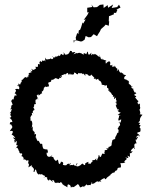

<svg xmlns="http://www.w3.org/2000/svg" viewBox="-20 -826 682 865"><path d="M430 -684 435 -695 450 -708 456 -715 470 -710 472 -730H470L471 -753L494 -762L492 -768H503L509 -782L504 -783L523 -792L516 -805L507 -793V-794L483 -790L490 -806L467 -791L465 -803L447 -790L446 -806L430 -804L417 -794L402 -793L391 -806L396 -796L393 -794L373 -791V-770L380 -771L374 -759L357 -736L366 -739L355 -720L352 -725L345 -702L341 -692L335 -689L333 -672L328 -678L321 -656L323 -647L317 -645L313 -633L311 -644H325L344 -639L350 -640L361 -647L366 -664L379 -658L390 -659L402 -672L417 -663C421 -670 425 -677 430 -684ZM321 -497C324 -491 334 -488 332 -497C335 -500 329 -494 350 -496C353 -488 349 -494 355 -492C350 -502 366 -485 364 -482C366 -500 365 -499 363 -495C371 -489 374 -494 379 -486C380 -482 393 -485 391 -492C392 -487 396 -486 406 -475C399 -477 403 -465 416 -475C404 -476 418 -462 411 -466C429 -476 424 -466 422 -471C426 -457 436 -465 436 -451C436 -457 438 -456 438 -445C450 -440 454 -448 448 -435C449 -447 455 -436 462 -443C462 -433 461 -423 470 -433C462 -429 472 -428 468 -419C467 -413 475 -423 473 -412C479 -409 487 -411 476 -409C485 -408 480 -398 490 -397C483 -386 499 -390 496 -396C494 -380 490 -374 503 -387C500 -367 509 -381 503 -363C494 -367 512 -371 503 -364C505 -366 507 -344 501 -355C503 -343 509 -333 513 -330C509 -341 523 -329 509 -327C515 -325 511 -320 525 -319C524 -326 527 -315 510 -311C525 -306 527 -300 515 -307C520 -293 509 -295 515 -282C528 -290 528 -292 523 -274C510 -271 517 -278 517 -278C522 -262 525 -260 510 -256C519 -258 519 -260 513 -251C504 -243 521 -236 521 -244C504 -232 517 -232 517 -232C503 -224 507 -223 507 -224C511 -227 504 -219 502 -211C494 -209 504 -207 497 -201C506 -199 498 -202 484 -194C500 -198 484 -196 486 -192C482 -171 475 -181 485 -183C479 -163 484 -172 484 -172C478 -165 463 -161 468 -165C470 -156 471 -158 458 -157C469 -147 466 -153 451 -149C456 -144 442 -129 452 -139C454 -125 437 -141 439 -129C430 -117 442 -124 430 -118C427 -124 433 -127 421 -125C431 -123 411 -103 420 -104C409 -102 415 -113 414 -113C407 -106 409 -103 395 -105C402 -97 395 -102 388 -88C380 -91 376 -85 379 -88C376 -91 379 -97 379 -97C363 -93 364 -85 363 -92C367 -77 357 -82 353 -89C338 -84 350 -86 351 -89C338 -76 327 -74 324 -78C324 -87 319 -88 330 -90C318 -72 318 -80 309 -86C311 -77 310 -86 294 -81C292 -93 303 -94 296 -85C291 -93 279 -85 281 -84C278 -78 264 -83 263 -84C270 -97 254 -100 252 -95C248 -90 264 -104 249 -87C241 -89 245 -99 240 -107C235 -105 234 -96 226 -106C220 -116 222 -108 220 -104C228 -119 213 -124 206 -115C211 -115 207 -113 216 -129C206 -115 194 -118 191 -128C188 -137 192 -144 194 -135C198 -145 194 -147 193 -153C188 -152 174 -155 181 -155C166 -159 179 -152 176 -154C169 -170 172 -171 170 -177C173 -178 154 -182 167 -168C164 -176 157 -189 159 -178C161 -190 145 -199 148 -187C147 -201 143 -200 140 -211C150 -204 137 -210 138 -204C147 -224 141 -224 135 -220C135 -231 141 -221 131 -238C124 -230 135 -242 130 -233C122 -250 135 -251 120 -259C120 -249 131 -257 122 -251C129 -272 122 -273 129 -262C121 -274 129 -275 120 -283C114 -276 127 -292 117 -281C119 -294 115 -298 118 -300C118 -300 126 -316 126 -303C120 -323 125 -320 135 -311C120 -322 132 -331 135 -330C137 -330 126 -341 138 -331C124 -346 132 -353 128 -342C141 -346 126 -358 141 -357C144 -370 132 -356 140 -363C141 -377 135 -376 153 -381C153 -375 145 -382 149 -390C153 -380 148 -385 145 -397C147 -392 154 -410 154 -395C170 -407 161 -404 170 -405C163 -421 177 -423 164 -412C181 -414 176 -435 179 -431C188 -440 179 -435 193 -434C193 -445 182 -435 199 -436C204 -441 195 -456 195 -451C196 -445 195 -446 199 -455C219 -457 205 -467 215 -467C215 -467 217 -463 232 -476C222 -477 232 -470 231 -477C228 -470 232 -477 242 -469C252 -473 243 -479 257 -474C244 -493 260 -476 260 -479C254 -491 257 -484 274 -493C281 -482 269 -487 281 -496C281 -496 284 -503 291 -487C294 -501 302 -491 293 -489C303 -494 310 -487 310 -491C315 -490 315 -500 311 -500ZM321 11C320 10 324 7 329 4C336 3 338 15 341 18C351 18 358 4 361 19C359 0 361 2 353 16C360 14 367 9 372 3C368 14 385 4 387 9C385 11 393 1 393 -5C400 -4 392 -5 394 2C408 1 402 0 414 -7C408 0 420 -17 423 -4C423 -4 420 -14 439 -5C428 -11 440 -7 431 -11C438 -20 453 -25 453 -24C451 -19 449 -19 457 -19C464 -28 456 -21 474 -36C465 -35 472 -30 467 -30C484 -42 478 -32 473 -35C489 -51 497 -50 488 -53C491 -42 497 -51 499 -53C491 -55 509 -61 498 -54C510 -59 502 -59 509 -61C507 -61 508 -72 520 -71C522 -69 529 -74 522 -90C523 -93 539 -88 540 -95C539 -98 542 -87 544 -95C536 -97 542 -103 540 -97C544 -109 560 -107 544 -117C565 -112 558 -112 554 -125C569 -116 565 -117 565 -138C571 -130 574 -143 577 -142C577 -148 572 -144 569 -142C569 -150 575 -156 585 -162C589 -158 578 -161 588 -154C586 -163 581 -179 592 -180C592 -179 600 -186 595 -179C595 -185 593 -183 590 -200C596 -186 595 -204 592 -193C604 -213 609 -214 593 -205C595 -215 609 -221 606 -210C614 -217 600 -224 598 -225C598 -233 606 -227 613 -235C612 -245 615 -246 612 -248C603 -256 618 -258 611 -262C613 -257 617 -262 606 -264C617 -279 610 -269 603 -275C616 -283 608 -291 608 -282C614 -285 604 -289 622 -309C604 -313 610 -311 608 -311C613 -316 614 -312 609 -330C603 -330 613 -332 611 -339C613 -341 608 -330 611 -337C614 -345 608 -340 611 -358C598 -361 608 -353 613 -351C599 -356 596 -368 603 -366C601 -381 605 -369 601 -373C599 -372 597 -379 588 -387C603 -392 585 -395 584 -399C600 -408 595 -406 592 -406C587 -418 595 -411 587 -409C579 -421 580 -427 581 -427C573 -425 567 -438 578 -436C570 -429 566 -436 575 -434C567 -446 558 -452 565 -444C554 -452 564 -462 562 -450C562 -469 549 -461 550 -468C558 -461 547 -469 540 -470C536 -485 552 -484 546 -488C529 -490 538 -496 536 -493C532 -498 525 -496 530 -501C526 -497 519 -495 514 -514C510 -511 507 -503 506 -506C513 -522 505 -509 509 -516C496 -523 502 -531 493 -530C501 -529 500 -525 484 -526C489 -542 494 -531 484 -533C484 -530 472 -532 476 -535C480 -552 470 -555 457 -539C457 -539 453 -558 458 -549C463 -558 445 -551 442 -563C442 -551 439 -559 434 -563C428 -566 439 -563 427 -576C436 -577 423 -563 427 -570C417 -574 420 -580 402 -584C414 -580 398 -580 397 -583C395 -586 399 -586 393 -576C395 -578 388 -577 392 -589C380 -575 377 -577 376 -594C372 -592 367 -579 370 -581C352 -593 357 -582 359 -580C349 -582 343 -587 349 -587C342 -582 344 -593 326 -585C323 -590 332 -589 311 -581C325 -597 321 -591 304 -590V-596C306 -594 294 -598 296 -597C294 -594 292 -578 273 -580C270 -588 268 -589 263 -588C273 -585 265 -581 265 -577C246 -592 261 -576 244 -573C248 -570 237 -586 246 -576C231 -567 231 -572 227 -572C235 -565 219 -566 213 -573C226 -569 219 -560 214 -559C205 -568 202 -556 206 -560C198 -561 187 -552 184 -567C181 -554 189 -548 185 -550C183 -561 182 -547 170 -554C170 -554 171 -540 160 -552C157 -538 170 -543 156 -546C166 -527 152 -542 151 -536C151 -521 152 -525 137 -525C150 -518 134 -512 144 -519C129 -508 130 -510 120 -517C132 -501 121 -505 119 -507C109 -510 122 -504 123 -501C120 -499 100 -496 113 -492C105 -487 110 -493 107 -478C94 -487 106 -481 102 -475C93 -483 90 -476 81 -466C83 -466 75 -472 78 -456C74 -459 84 -461 69 -449C79 -456 71 -437 62 -451C64 -442 64 -429 57 -444C73 -433 64 -430 67 -424C57 -424 63 -428 48 -424C54 -416 54 -418 45 -404C49 -407 45 -407 56 -397C51 -395 46 -394 48 -399C43 -386 40 -386 43 -376C41 -382 33 -380 30 -368C31 -374 37 -354 37 -354C33 -354 28 -344 29 -349C30 -348 35 -348 26 -332C38 -340 32 -335 30 -324C38 -331 27 -322 22 -314C27 -320 29 -320 28 -313C23 -306 33 -301 31 -300C26 -300 26 -288 22 -297C35 -282 31 -292 36 -276C20 -277 28 -271 23 -267C39 -263 26 -263 39 -253C33 -266 38 -248 35 -257C37 -247 33 -252 24 -235C28 -235 38 -241 39 -228C33 -235 39 -220 31 -220C45 -215 46 -206 50 -203C34 -212 37 -204 52 -193C43 -199 39 -185 49 -189C46 -185 41 -175 55 -192C58 -172 45 -175 63 -169C59 -172 51 -159 50 -155C50 -162 61 -165 64 -147C59 -154 69 -145 67 -140C68 -149 63 -131 79 -135C81 -125 82 -122 81 -134C80 -126 76 -126 77 -122C82 -124 91 -111 84 -107C97 -111 101 -100 96 -98C104 -105 90 -102 108 -104C109 -95 108 -100 106 -90C114 -91 109 -74 107 -72C122 -79 119 -82 125 -81C120 -81 124 -62 123 -77C138 -61 132 -65 131 -51C142 -53 132 -56 141 -63C145 -59 143 -42 159 -38C149 -46 163 -42 165 -37C157 -45 164 -37 169 -42C178 -30 179 -42 184 -28C171 -32 190 -25 175 -27C183 -31 197 -27 192 -23C192 -23 194 -13 200 -13C207 -17 200 -22 207 -15C220 -4 223 -4 214 -13C214 -15 228 -15 224 -6C239 5 232 -6 237 -3C252 -4 248 3 253 -6C253 -6 261 -4 262 7C254 -4 264 5 261 0C267 12 268 7 284 18C281 0 295 7 281 0C285 8 299 2 299 19C311 15 300 5 306 17C317 19 326 3 328 6Z"/></svg>

Font: Charger Distortion
Style: 1
Weight: 400
Designer: Jasper
Foundry: Cannot Into Space Fonts
Version: Version 0.98